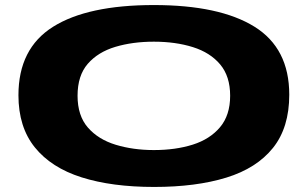

<svg xmlns="http://www.w3.org/2000/svg" viewBox="-20 -730 1218 760"><path d="M590 10Q423 10 303 -28Q183 -66 118 -146.5Q53 -227 53 -353Q53 -538 190 -624Q327 -710 589 -710Q849 -710 987 -624.5Q1125 -539 1125 -355Q1125 -225 1060.5 -144.5Q996 -64 876 -27Q756 10 590 10ZM589 -136Q675 -136 743 -157.5Q811 -179 851 -226.5Q891 -274 891 -351Q891 -428 851.5 -475Q812 -522 743.5 -543.5Q675 -565 589 -565Q505 -565 436.5 -544.5Q368 -524 327.5 -477.5Q287 -431 287 -351Q287 -272 328 -225Q369 -178 438 -157Q507 -136 589 -136Z"/></svg>

Font: Georama ExtraExtended
Style: Bold
Weight: 700
Width: 8
Designer: Jean-Baptiste Levee
Foundry: Production Type
Version: Version 1.000